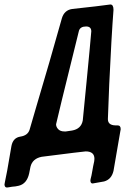

<svg xmlns="http://www.w3.org/2000/svg" viewBox="-102 -740 590 856"><path d="M-71 96Q-81 96 -82 83Q-82 79 -81 76.5Q-80 74 -78 61Q-74 38 -70 21L-51 -89Q-44 -126 -11 -131Q22 -136 30 -162L60 -265Q118 -459 174 -659Q185 -695 220 -700Q349 -714 382 -719L390 -720Q404 -720 404 -696Q395 -579 385 -364L379 -209Q379 -182 412 -181H422Q436 -181 436 -165Q436 -160 435 -158L404 22Q395 60 362 69L311 78Q301 78 301 64L302 58Q306 44 309.5 22.5Q313 1 318 -21L319 -32Q319 -65 280 -65Q273 -65 84 -41Q43 -33 34 3L28 33Q18 79 -18 88L-33 91Q-48 92 -63 95ZM192 -154 219 -158Q260 -165 267 -203L284 -376Q292 -455 297.5 -517Q303 -579 305 -600Q305 -622 282 -622Q256 -622 250 -603Q148 -191 148 -186Q148 -174 157.5 -164Q167 -154 185 -154Z"/></svg>

Font: Bangerz
Style: Regular
Weight: 400
Designer: vernon adams
Foundry: Vernon Adams
Version: Version 2.10;February 7, 2025;FontCreator 13.0.0.2683 64-bit